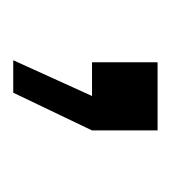

<svg xmlns="http://www.w3.org/2000/svg" viewBox="-4 -135 258 290"><g transform="rotate(90 125.0 10.0)"><path d="M125 0H74V-99H177V0L120 119H71Z"/></g></svg>

Font: Mozilla Text BETA
Style: Regular
Weight: 400
Designer: Studio DRAMA
Foundry: Studio DRAMA
Version: Version 0.100